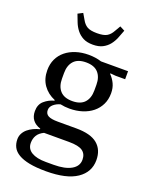

<svg xmlns="http://www.w3.org/2000/svg" viewBox="-174 -845 901 1148"><g transform="rotate(20 276.5 -271.0)"><path d="M265 212Q202 212 159 203.5Q116 195 89 179Q62 163 50.5 140.5Q39 118 39 90Q39 70 48 53Q57 36 72 23.5Q87 11 106 2Q125 -7 146 -12V-16Q114 -26 97 -48Q80 -70 80 -104Q80 -146 107 -169.5Q134 -193 169 -202V-206Q121 -226 93.5 -265Q66 -304 66 -359Q66 -399 81 -430.5Q96 -462 123 -484Q150 -506 187 -518Q224 -530 268 -530Q312 -530 350 -518H522V-467H461L427 -470V-466Q447 -446 459.5 -419.5Q472 -393 472 -359Q472 -319 456.5 -287.5Q441 -256 414 -234Q387 -212 349.5 -200Q312 -188 268 -188Q238 -188 211 -194Q187 -188 168.5 -172.5Q150 -157 150 -136Q150 -112 169 -101.5Q188 -91 230 -91H348Q440 -91 483 -55Q526 -19 526 47Q526 123 460.5 167.5Q395 212 265 212ZM269 -236Q321 -236 346.5 -264Q372 -292 372 -341V-377Q372 -426 346.5 -454Q321 -482 269 -482Q217 -482 191.5 -454Q166 -426 166 -377V-341Q166 -292 191.5 -264Q217 -236 269 -236ZM122 83Q122 121 154.5 140.5Q187 160 245 160H295Q367 160 407 137Q447 114 447 73Q447 36 421.5 18Q396 0 335 0H176Q147 14 134.5 35Q122 56 122 83ZM269 -595Q231 -595 206.5 -608Q182 -621 165.5 -642Q149 -663 139 -688.5Q129 -714 120 -738L151 -754L172 -718Q186 -692 206.5 -680Q227 -668 269 -668Q311 -668 331.5 -680Q352 -692 366 -718L387 -754L418 -738Q409 -714 399 -688.5Q389 -663 372.5 -642Q356 -621 331 -608Q306 -595 269 -595Z"/></g></svg>

Font: IBM Plex Serif Text
Style: Regular
Weight: 450
Designer: Mike Abbink, Paul van der Laan, Pieter van Rosmalen
Foundry: Bold Monday
Version: Version 3.001